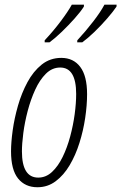

<svg xmlns="http://www.w3.org/2000/svg" viewBox="-20 -786 516 816"><path d="M139.2 9.8Q86.9 9.8 56.9 -27.3Q26.9 -64.5 26.9 -142.6Q26.9 -180.7 33.9 -231.9Q41 -283.2 56.4 -336.9Q71.8 -390.6 96.7 -436.8Q121.6 -482.9 157.2 -511.5Q192.9 -540 240.7 -540Q292 -540 321 -501.7Q350.1 -463.4 350.1 -385.7Q350.1 -338.4 342 -284.4Q334 -230.5 317.6 -178.5Q301.3 -126.5 276.1 -84Q251 -41.5 216.8 -15.9Q182.6 9.8 139.2 9.8ZM142.6 -31.2Q175.3 -31.2 201.2 -55.4Q227.1 -79.6 246.3 -119.1Q265.6 -158.7 278.3 -206.1Q291 -253.4 297.4 -300.8Q303.7 -348.1 303.7 -386.7Q303.7 -499 235.8 -499Q201.7 -499 175.3 -472.9Q148.9 -446.8 129.6 -404.8Q110.4 -362.8 97.7 -314.5Q85 -266.1 79.1 -220.5Q73.2 -174.8 73.2 -142.6Q73.2 -31.2 142.6 -31.2ZM308.1 -606 308.6 -614.7Q345.2 -654.3 376.7 -695.3Q408.2 -736.3 423.8 -766.1H475.6L475.1 -757.8Q460.9 -736.8 435.8 -707.8Q410.6 -678.7 382.1 -651.1Q353.5 -623.5 329.6 -606ZM169.9 -606V-614.7Q207 -654.3 238 -695.6Q269 -736.8 285.2 -766.1H336.9L336.4 -757.8Q322.8 -736.3 297.4 -707.8Q272 -679.2 243.4 -651.6Q214.8 -624 190.4 -606Z"/></svg>

Font: Open Sans Condensed Light
Style: Italic
Weight: 300
Width: 3
Italic angle: -12°
Designer: Monotype Design Team
Foundry: Monotype Imaging Inc.
Version: Version 3.000; ttfautohint (v1.8.4)